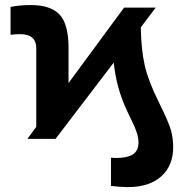

<svg xmlns="http://www.w3.org/2000/svg" viewBox="-20 -559 751 773"><path d="M90.3 0 126 -48.3V-365.2Q126 -421.4 61 -421.4Q38.6 -421.4 22.5 -418.9V-531.2Q59.1 -538.6 105.5 -538.6Q181.6 -538.6 218 -502.2Q254.4 -465.8 255.9 -374V-224.6L479.5 -528.3H606.9L546.9 -449.2Q548.3 -360.4 562.3 -297.6Q576.2 -234.9 618.2 -150.1Q660.2 -65.4 668.7 -33.2Q677.2 -1 677.2 33.7Q677.2 107.9 629.2 151.1Q581.1 194.3 494.6 194.3Q465.8 194.3 426.8 189.5V75.7L445.8 77.1Q492.7 77.1 515.1 62.5Q537.6 47.9 537.6 13.7Q537.6 -12.7 520.5 -51.8L491.7 -112.3Q447.8 -205.6 438 -307.1L203.6 0Z"/></svg>

Font: Roboto Black
Style: Regular
Weight: 900
Designer: Google
Version: Version 2.134; 2016